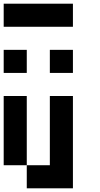

<svg xmlns="http://www.w3.org/2000/svg" viewBox="-20 -1020 540 1040"><path d="M0 -875V-1000H375V-875ZM0 -625V-750H125V-625ZM250 -625V-750H375V-625ZM125 0V-125H0V-500H125V-125H250V-500H375V0Z"/></svg>

Font: Tiny5
Style: Regular
Weight: 400
Designer: Stefan Schmidt
Foundry: Made with Bits'n'Picas by Kreative Software
Version: Version 1.002; ttfautohint (v1.8.4.7-5d5b)